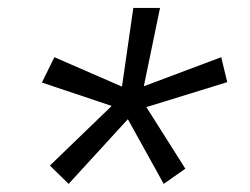

<svg xmlns="http://www.w3.org/2000/svg" viewBox="-20 -594 626 481"><path d="M151.9 -133.3 300.3 -295.4 390.1 -133.3 444.3 -171.4 346.7 -325.7 549.3 -388.2 534.2 -450.7 340.3 -377.9 380.9 -574.2H314L285.6 -377L116.2 -450.7L85 -387.2L259.8 -328.6L105 -179.2ZM307.1 -339.8H307.6H307.1Z"/></svg>

Font: Cascadia Mono NF Light
Style: Italic
Weight: 300
Italic angle: -10°
Monospace: yes
Designer: Aaron Bell
Foundry: Saja Typeworks
Version: Version 2404.023